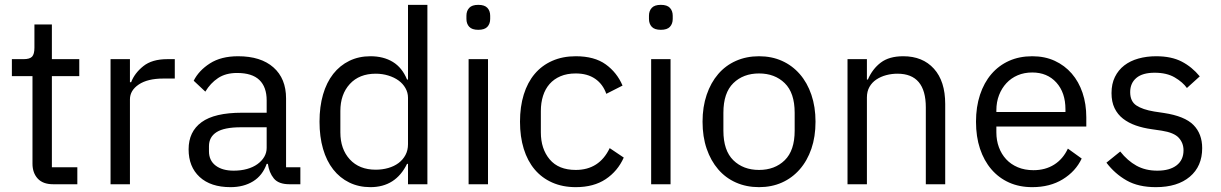

<svg xmlns="http://www.w3.org/2000/svg" viewBox="-20 -760 5035 792"><path d="M199 0Q157 0 135.5 -23.5Q114 -47 114 -85V-446H29V-516H77Q103 -516 112.5 -526.5Q122 -537 122 -563V-659H194V-516H307V-446H194V-70H299V0Z M436 0V-516H516V-421H521Q535 -458 571 -487Q607 -516 670 -516H701V-436H654Q589 -436 552.5 -411.5Q516 -387 516 -350V0Z M1174 0Q1129 0 1109.5 -24Q1090 -48 1085 -84H1080Q1063 -36 1024 -12Q985 12 931 12Q849 12 803.5 -30Q758 -72 758 -144Q758 -217 811.5 -256Q865 -295 978 -295H1080V-346Q1080 -401 1050 -430Q1020 -459 958 -459Q911 -459 879.5 -438Q848 -417 827 -382L779 -427Q800 -469 846 -498.5Q892 -528 962 -528Q1056 -528 1108 -482Q1160 -436 1160 -354V-70H1219V0ZM944 -56Q974 -56 999 -63Q1024 -70 1042 -83Q1060 -96 1070 -113Q1080 -130 1080 -150V-235H974Q905 -235 873.5 -215Q842 -195 842 -157V-136Q842 -98 869.5 -77Q897 -56 944 -56Z M1663 -84H1659Q1612 12 1508 12Q1460 12 1421 -7Q1382 -26 1354.5 -61Q1327 -96 1312.5 -146Q1298 -196 1298 -258Q1298 -320 1312.5 -370Q1327 -420 1354.5 -455Q1382 -490 1421 -509Q1460 -528 1508 -528Q1562 -528 1600.5 -504.5Q1639 -481 1659 -432H1663V-740H1743V0H1663ZM1530 -60Q1557 -60 1581.5 -67Q1606 -74 1624 -87.5Q1642 -101 1652.5 -120.5Q1663 -140 1663 -165V-357Q1663 -378 1652.5 -396.5Q1642 -415 1624 -428Q1606 -441 1581.5 -448.5Q1557 -456 1530 -456Q1462 -456 1423 -413.5Q1384 -371 1384 -302V-214Q1384 -145 1423 -102.5Q1462 -60 1530 -60Z M1953 -637Q1927 -637 1915.5 -649.5Q1904 -662 1904 -682V-695Q1904 -715 1915.5 -727.5Q1927 -740 1953 -740Q1979 -740 1990.5 -727.5Q2002 -715 2002 -695V-682Q2002 -662 1990.5 -649.5Q1979 -637 1953 -637ZM1913 -516H1993V0H1913Z M2355 12Q2301 12 2258 -7Q2215 -26 2185.5 -61Q2156 -96 2140.5 -146Q2125 -196 2125 -258Q2125 -320 2140.5 -370Q2156 -420 2185.5 -455Q2215 -490 2258 -509Q2301 -528 2355 -528Q2432 -528 2478.5 -494.5Q2525 -461 2548 -407L2481 -373Q2467 -413 2435 -435Q2403 -457 2355 -457Q2319 -457 2292 -445.5Q2265 -434 2247 -413.5Q2229 -393 2220 -364.5Q2211 -336 2211 -302V-214Q2211 -146 2247.5 -102.5Q2284 -59 2355 -59Q2452 -59 2495 -149L2553 -110Q2528 -54 2478.5 -21Q2429 12 2355 12Z M2706 -637Q2680 -637 2668.5 -649.5Q2657 -662 2657 -682V-695Q2657 -715 2668.5 -727.5Q2680 -740 2706 -740Q2732 -740 2743.5 -727.5Q2755 -715 2755 -695V-682Q2755 -662 2743.5 -649.5Q2732 -637 2706 -637ZM2666 -516H2746V0H2666Z M3111 12Q3059 12 3016 -7Q2973 -26 2942.5 -61.5Q2912 -97 2895 -146.5Q2878 -196 2878 -258Q2878 -319 2895 -369Q2912 -419 2942.5 -454.5Q2973 -490 3016 -509Q3059 -528 3111 -528Q3163 -528 3205.5 -509Q3248 -490 3279 -454.5Q3310 -419 3327 -369Q3344 -319 3344 -258Q3344 -196 3327 -146.5Q3310 -97 3279 -61.5Q3248 -26 3205.5 -7Q3163 12 3111 12ZM3111 -59Q3176 -59 3217 -99Q3258 -139 3258 -221V-295Q3258 -377 3217 -417Q3176 -457 3111 -457Q3046 -457 3005 -417Q2964 -377 2964 -295V-221Q2964 -139 3005 -99Q3046 -59 3111 -59Z M3476 0V-516H3556V-432H3560Q3579 -476 3613.5 -502Q3648 -528 3706 -528Q3786 -528 3832.5 -476.5Q3879 -425 3879 -331V0H3799V-317Q3799 -456 3682 -456Q3658 -456 3635.5 -450Q3613 -444 3595 -432Q3577 -420 3566.5 -401.5Q3556 -383 3556 -358V0Z M4238 12Q4185 12 4142.5 -7Q4100 -26 4069.5 -61.5Q4039 -97 4022.5 -146.5Q4006 -196 4006 -258Q4006 -319 4022.5 -369Q4039 -419 4069.5 -454.5Q4100 -490 4142.5 -509Q4185 -528 4238 -528Q4290 -528 4331 -509Q4372 -490 4401 -456.5Q4430 -423 4445.5 -377Q4461 -331 4461 -276V-238H4090V-214Q4090 -181 4100.5 -152.5Q4111 -124 4130.5 -103Q4150 -82 4178.5 -70Q4207 -58 4243 -58Q4292 -58 4328.5 -81Q4365 -104 4385 -147L4442 -106Q4417 -53 4364 -20.5Q4311 12 4238 12ZM4238 -461Q4205 -461 4178 -449.5Q4151 -438 4131.5 -417Q4112 -396 4101 -367.5Q4090 -339 4090 -305V-298H4375V-309Q4375 -378 4337.5 -419.5Q4300 -461 4238 -461Z M4748 12Q4676 12 4627.5 -15.5Q4579 -43 4544 -89L4601 -135Q4631 -97 4668 -76.5Q4705 -56 4754 -56Q4805 -56 4833.5 -78Q4862 -100 4862 -140Q4862 -170 4842.5 -191.5Q4823 -213 4772 -221L4731 -227Q4695 -232 4665 -242.5Q4635 -253 4612.5 -270.5Q4590 -288 4577.5 -314Q4565 -340 4565 -376Q4565 -414 4579 -442.5Q4593 -471 4617.5 -490Q4642 -509 4676 -518.5Q4710 -528 4749 -528Q4812 -528 4854.5 -506Q4897 -484 4929 -445L4876 -397Q4859 -421 4826 -440.5Q4793 -460 4743 -460Q4693 -460 4667.5 -438.5Q4642 -417 4642 -380Q4642 -342 4667.5 -325Q4693 -308 4741 -300L4781 -294Q4867 -281 4903 -244.5Q4939 -208 4939 -149Q4939 -74 4888 -31Q4837 12 4748 12Z"/></svg>

Font: IBMPlexSans
Style: Regular
Weight: 400
Designer: Mike Abbink, Paul van der Laan, Pieter van Rosmalen
Foundry: Bold Monday
Version: Version 3.1